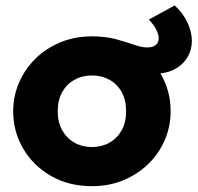

<svg xmlns="http://www.w3.org/2000/svg" viewBox="-20 -656 712 692"><path d="M311.5 15Q228 15 164 -21.8Q100 -58.5 63.8 -120Q27.5 -181.5 27.5 -255Q27.5 -308.5 48.2 -357.2Q69 -406 107 -443.8Q145 -481.5 197 -503.2Q249 -525 311.5 -525Q395 -525 459 -488.2Q523 -451.5 559 -390Q595 -328.5 595 -255Q595 -201.5 574.5 -152.8Q554 -104 516 -66.5Q478 -29 426 -7Q374 15 311.5 15ZM311.5 -126Q346.5 -126 374.5 -141.8Q402.5 -157.5 418.5 -186.5Q434.5 -215.5 434.5 -255Q434.5 -295 418.8 -323.8Q403 -352.5 375 -368.2Q347 -384 311.5 -384Q276 -384 248 -368.2Q220 -352.5 204 -323.8Q188 -295 188 -255Q188 -215.5 204.2 -186.5Q220.5 -157.5 248.5 -141.8Q276.5 -126 311.5 -126ZM538 -390.5Q513 -390.5 486 -397.5Q459 -404.5 430.5 -414Q402 -423.5 372.8 -430.8Q343.5 -438 313.5 -438L312.5 -525Q359.5 -525 396.8 -515Q434 -505 462.2 -495Q490.5 -485 510 -485Q531.5 -485 541.8 -494.2Q552 -503.5 552 -517.5Q552 -531 543.5 -548.5Q535 -566 516.5 -585.5L609.5 -636.5Q641 -607.5 656.2 -573.5Q671.5 -539.5 671.5 -509Q671.5 -476 655.2 -449Q639 -422 609 -406.2Q579 -390.5 538 -390.5Z"/></svg>

Font: Geologica Cursive
Style: Bold
Weight: 700
Designer: Sindre Bremnes, Frode Helland
Foundry: Monokrom Skriftforlag AS
Version: Version 1.010;gftools[0.9.28]